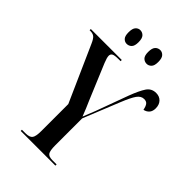

<svg xmlns="http://www.w3.org/2000/svg" viewBox="-265 -1021 1127 1127"><g transform="rotate(45 298.5 -457.5)"><path d="M131 0V-10H160Q194 -10 205.5 -25Q217 -40 217 -85V-309L63 -655Q50 -685 38 -694.5Q26 -704 5 -704H-1V-714H256V-704H240Q206 -704 195 -697.5Q184 -691 184 -677Q184 -662 197 -630L289 -410Q299 -388 308 -366Q317 -344 328 -316Q342 -351 359 -394L433 -596Q457 -659 477.5 -689.5Q498 -720 536 -720Q564 -720 581 -702Q598 -684 598 -654Q598 -608 553 -597Q549 -618 540.5 -631.5Q532 -645 511 -645Q486 -645 468 -619.5Q450 -594 425 -532L334 -307V-85Q334 -39 344 -24.5Q354 -10 384 -10H419V0ZM375 -801Q357 -801 344.5 -813.5Q332 -826 332 -857Q332 -889 344.5 -902Q357 -915 375 -915Q391 -915 403.5 -902Q416 -889 416 -857Q416 -826 403.5 -813.5Q391 -801 375 -801ZM209 -801Q193 -801 181 -813.5Q169 -826 169 -857Q169 -889 181 -902Q193 -915 209 -915Q227 -915 239.5 -902Q252 -889 252 -857Q252 -826 239.5 -813.5Q227 -801 209 -801Z"/></g></svg>

Font: Noto Serif Display ExtraCondensed SemiBold
Style: Regular
Weight: 600
Width: 2
Designer: Monotype Design Team
Foundry: Monotype Imaging Inc.
Version: Version 2.009